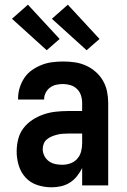

<svg xmlns="http://www.w3.org/2000/svg" viewBox="-20 -790 540 818"><path d="M200 8Q169 8 139.5 -1.5Q110 -11 89.5 -33Q69 -55 60 -84.5Q51 -114 51 -144Q51 -171 57.5 -197Q64 -223 80 -244Q96 -265 118.5 -279.5Q141 -294 165.5 -302.5Q190 -311 216.5 -314Q243 -317 269 -317H330V-351Q330 -368 325 -383.5Q320 -399 308.5 -410.5Q297 -422 281 -427Q265 -432 249 -432Q234 -432 220 -429Q206 -426 194 -417.5Q182 -409 175 -395.5Q168 -382 168 -368V-366H57V-371Q57 -394 64 -416.5Q71 -439 84 -458.5Q97 -478 116.5 -491.5Q136 -505 157.5 -513.5Q179 -522 202.5 -525Q226 -528 249 -528Q274 -528 298.5 -524.5Q323 -521 345.5 -511Q368 -501 387 -484.5Q406 -468 418.5 -446.5Q431 -425 436 -400.5Q441 -376 441 -351V0H330V-74Q321 -56 308 -39.5Q295 -23 277.5 -12Q260 -1 240 3.5Q220 8 200 8ZM246 -88Q263 -88 280 -94Q297 -100 309 -113.5Q321 -127 325.5 -144.5Q330 -162 330 -180V-221H269Q257 -221 245.5 -220Q234 -219 222.5 -216Q211 -213 200 -208.5Q189 -204 180 -196.5Q171 -189 166.5 -178Q162 -167 162 -155Q162 -140 169 -126Q176 -112 188.5 -103Q201 -94 216 -91Q231 -88 246 -88ZM349 -576 201 -710 269 -770 404 -624ZM179 -576 31 -710 99 -770 234 -624Z"/></svg>

Font: Iosevka Custom
Style: Bold
Weight: 700
Monospace: yes
Designer: Belleve Invis
Foundry: Belleve Invis
Version: Version 30.3.3; ttfautohint (v1.8.3)